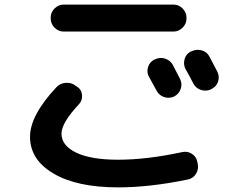

<svg xmlns="http://www.w3.org/2000/svg" viewBox="-20 -767 1040 834"><path d="M652.3 -508.8Q673.8 -519.5 696.3 -512.7Q718.8 -505.9 730.5 -485.4Q741.2 -465.8 762.7 -422.9Q772.5 -401.4 764.6 -379.9Q756.8 -358.4 736.3 -347.7Q713.9 -337.9 691.9 -345.7Q669.9 -353.5 659.2 -375Q654.3 -383.8 627 -433.6Q616.2 -453.1 623 -475.6Q629.9 -498 651.4 -508.8ZM819.3 -405.3Q814.5 -415 803.2 -436Q792 -457 786.1 -466.8Q775.4 -486.3 781.7 -509.8Q788.1 -533.2 808.6 -543L811.5 -543.9Q833 -554.7 856 -548.3Q878.9 -542 889.6 -521.5Q922.9 -458 923.8 -456.1Q934.6 -434.6 927.2 -412.6Q919.9 -390.6 899.4 -380.9L896.5 -378.9Q875 -369.1 852.5 -376.5Q830.1 -383.8 819.3 -405.3ZM790 -686.5Q790 -663.1 772.9 -646.5Q755.9 -629.9 733.4 -629.9H256.8Q233.4 -629.9 216.8 -647Q200.2 -664.1 200.2 -686.5V-690.4Q200.2 -713.9 217.3 -730.5Q234.4 -747.1 256.8 -747.1H733.4Q756.8 -747.1 773.4 -730Q790 -712.9 790 -690.4ZM493.2 46.9Q314.5 46.9 212.4 -13.2Q110.4 -73.2 110.4 -172.9Q110.4 -265.6 224.6 -387.7Q240.2 -405.3 265.6 -407.2Q291 -409.2 309.6 -393.6L317.4 -388.7Q335 -376 336.4 -353Q337.9 -330.1 323.2 -314.5Q247.1 -233.4 247.1 -186.5Q247.1 -134.8 311 -104Q375 -73.2 493.2 -73.2Q618.2 -73.2 771.5 -106.4Q794.9 -111.3 814 -98.6Q833 -85.9 836.9 -64.5L838.9 -55.7Q843.8 -32.2 831.5 -12.2Q819.3 7.8 795.9 12.7Q630.9 46.9 493.2 46.9Z"/></svg>

Font: Rounded Mgen+ 1m bold
Style: Bold
Weight: 700
Designer: [Source Han Sans]
Ryoko NISHIZUKA  (kana & ideographs); Paul D. Hunt (Latin, Greek & Cyrillic); Wenlong ZHANG  (bopomofo
Version: Version 1.059.20150602